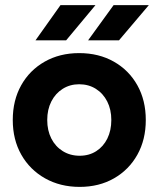

<svg xmlns="http://www.w3.org/2000/svg" viewBox="-20 -720 621 752"><path d="M292 12Q216 12 156.5 -21.5Q97 -55 63.5 -114Q30 -173 30 -250Q30 -327 63 -386Q96 -445 155 -478.5Q214 -512 290 -512Q367 -512 426 -478.5Q485 -445 518 -386Q551 -327 551 -250Q551 -173 518 -114Q485 -55 426.5 -21.5Q368 12 292 12ZM292 -110Q329 -110 357 -128Q385 -146 400.5 -177.5Q416 -209 416 -250Q416 -291 400 -322.5Q384 -354 355.5 -372Q327 -390 290 -390Q254 -390 225.5 -372Q197 -354 181 -322.5Q165 -291 165 -250Q165 -209 181 -177.5Q197 -146 226 -128Q255 -110 292 -110ZM325 -562 425 -700H563L446 -562ZM119 -562 217 -700H354L239 -562Z"/></svg>

Font: Figtree
Style: Bold
Weight: 700
Designer: Erik Kennedy
Foundry: Erik Kennedy
Version: Version 2.001;gftools[0.9.30]